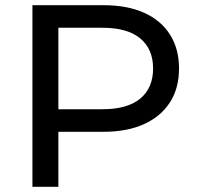

<svg xmlns="http://www.w3.org/2000/svg" viewBox="-20 -720 762 740"><path d="M105 0V-700H378Q470 -700 535 -671Q600 -642 635 -587Q670 -532 670 -456Q670 -380 635 -325.5Q600 -271 535 -241.5Q470 -212 378 -212H160L205 -259V0ZM205 -249 160 -299H375Q471 -299 520.5 -340Q570 -381 570 -456Q570 -531 520.5 -572Q471 -613 375 -613H160L205 -663Z"/></svg>

Font: Montserrat Thin Medium
Style: Regular
Weight: 500
Version: Version 9.000